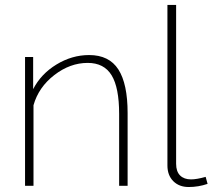

<svg xmlns="http://www.w3.org/2000/svg" viewBox="-20 -750 858 775"><path d="M495.1 0H460.9V-290Q460.9 -396.5 430.4 -446.3Q399.9 -496.1 334 -496.1Q262.7 -496.1 199.2 -447Q135.7 -397.9 115.2 -325.2V0H81.1V-520H113.8V-390.1Q145.5 -451.7 208 -489.7Q270.5 -527.8 339.8 -527.8Q420.4 -527.8 457.8 -469.7Q495.1 -411.6 495.1 -293.9Z M655.8 -730H690.9V-88.9Q690.9 -57.6 707 -41.7Q723.1 -25.9 751 -25.9Q773.9 -25.9 810.1 -36.1L817.9 -7.8Q780.8 4.9 741.7 4.9Q703.1 4.9 679.4 -18.8Q655.8 -42.5 655.8 -82Z"/></svg>

Font: Rawline ExtraLight
Style: Regular
Weight: 275
Designer: Matt McInerney, Pablo Impallari, Rodrigo Fuenzalida
Foundry: Matt McInerney, Pablo Impallari, Rodrigo Fuenzalida
Version: Version 4.020;PS 004.020;hotconv 1.0.88;makeotf.lib2.5.64775